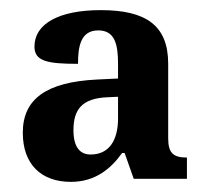

<svg xmlns="http://www.w3.org/2000/svg" viewBox="-20 -739 409 379"><path d="M120 -380C168 -380 199 -406 221 -437H226L244 -386H349V-428C322 -428 312 -437 312 -466V-613C312 -689 268 -719 179 -719C96 -719 48 -692 48 -647C48 -618 74 -613 134 -613C134 -647 139 -679 174 -679C207 -679 213 -651 213 -613V-584L171 -582C72 -577 25 -544 25 -477C25 -415 61 -380 120 -380ZM159 -434C139 -434 125 -447 125 -482C125 -523 142 -545 192 -547L213 -548V-505C213 -463 196 -434 159 -434Z"/></svg>

Font: Noto Serif Myanmar Condensed
Style: Bold
Weight: 700
Width: 3
Designer: Ben Mitchell and the Monotype Design Team
Foundry: Monotype Imaging Inc.
Version: Version 2.106